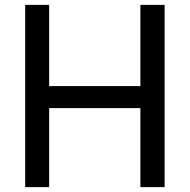

<svg xmlns="http://www.w3.org/2000/svg" viewBox="-20 -765 775 785"><path d="M83 -745H181V-413H554V-745H653V0H554V-323H181V0H83Z"/></svg>

Font: Evergrow Sans 
Style: Medium
Weight: 500
Foundry: 10Web
Version: Version 1.000